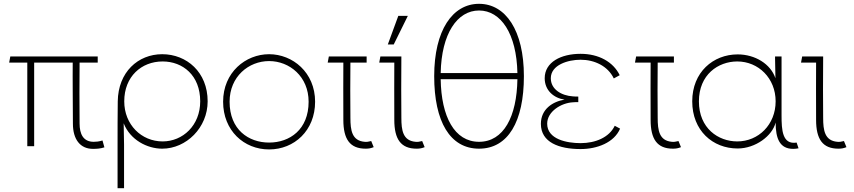

<svg xmlns="http://www.w3.org/2000/svg" viewBox="-20 -766 4475 1006"><path d="M467 14C487 14 505 13 527 6L517 -30C498 -24 482 -23 471 -23C416 -23 397 -64 397 -119C396 -199 396 -358 397 -438H492V-470H34L28 -438H123V0H159V-438H361C360 -368 362 -174 362 -118C362 -36 400 14 467 14Z M832 -25C721 -25 631 -113 631 -235C631 -365 721 -444 832 -444C938 -444 1029 -371 1029 -235C1029 -109 938 -25 832 -25ZM596 220H630V-8L628 -120C662 -33 751 13 830 13C956 13 1068 -97 1068 -235C1068 -388 958 -482 830 -482C703 -482 599 -388 597 -235C596 -159 596 -84 596 -8Z M1390 -446C1497 -446 1597 -365 1597 -233C1597 -87 1498 -19 1390 -19C1282 -19 1183 -87 1183 -233C1183 -365 1283 -446 1390 -446ZM1149 -233C1149 -82 1258 17 1390 17C1522 17 1631 -82 1631 -233C1631 -387 1513 -482 1390 -482C1267 -482 1149 -387 1149 -233Z M1896 13C1912 13 1923 11 1938 5L1925 -27C1910 -23 1901 -22 1890 -23C1824 -29 1816 -83 1816 -149C1815 -229 1815 -358 1816 -438H1901V-470H1703L1697 -438H1779C1778 -345 1779 -271 1779 -138C1779 -37 1813 13 1896 13Z M2163 13C2179 13 2190 11 2205 5L2192 -27C2177 -23 2168 -22 2157 -23C2091 -29 2083 -83 2083 -149C2082 -229 2082 -358 2083 -470H1973L1967 -438H2046C2045 -345 2046 -271 2046 -138C2046 -37 2080 13 2163 13ZM2012 -533H2043L2117 -683H2067Z M2490 -711C2604 -711 2687 -590 2691 -383H2289C2293 -590 2376 -711 2490 -711ZM2255 -367C2255 -129 2338 13 2490 13C2642 13 2725 -129 2725 -367C2725 -607 2629 -746 2490 -746C2351 -746 2255 -607 2255 -367ZM2289 -351H2691C2688 -155 2619 -23 2490 -23C2361 -23 2292 -155 2289 -351Z M3229 -92 3201 -107C3172 -46 3100 -16 3022 -16C2950 -16 2847 -36 2847 -118C2847 -182 2921 -227 2982 -230C2993 -231 3002 -231 3010 -231V-260C3002 -260 2993 -260 2982 -261C2921 -265 2866 -298 2866 -356C2866 -426 2956 -453 3022 -453C3095 -453 3165 -420 3196 -355L3227 -372C3193 -442 3117 -484 3022 -484C2920 -484 2834 -441 2834 -356C2834 -292 2882 -252 2938 -244C2877 -234 2814 -195 2814 -117C2814 -20 2909 15 3022 15C3109 15 3198 -19 3229 -92Z M3506 13C3522 13 3533 11 3548 5L3535 -27C3520 -23 3511 -22 3500 -23C3434 -29 3426 -83 3426 -149C3425 -229 3425 -358 3426 -438H3511V-470H3313L3307 -438H3389C3388 -345 3389 -271 3389 -138C3389 -37 3423 13 3506 13Z M3843 -25C3744 -25 3642 -93 3642 -235C3642 -375 3743 -444 3843 -444C3954 -444 4044 -356 4044 -235C4044 -113 3954 -25 3843 -25ZM3607 -235C3607 -82 3714 12 3845 12C3938 12 4027 -54 4044 -124C4044 -39 4066 14 4136 14C4147 14 4153 13 4164 11L4154 -19C4079 -7 4075 -85 4075 -161V-470H4041V-458L4043 -356C4018 -431 3936 -481 3845 -481C3717 -481 3607 -388 3607 -235Z M4373 13C4389 13 4400 11 4415 5L4402 -27C4387 -23 4378 -22 4367 -23C4301 -29 4293 -83 4293 -149C4292 -229 4292 -358 4293 -470H4183L4177 -438H4256C4255 -345 4256 -271 4256 -138C4256 -37 4290 13 4373 13Z"/></svg>

Font: Kreadon Extra Light
Style: Regular
Weight: 200
Designer: kohakuno
Foundry: StudioGnu
Version: Version 1.000;Glyphs 3.1.2 (3151)